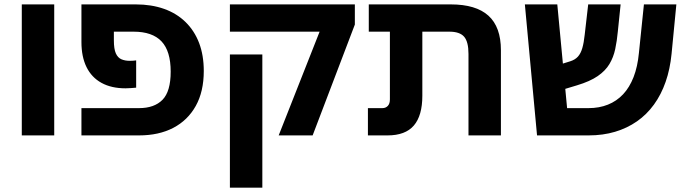

<svg xmlns="http://www.w3.org/2000/svg" viewBox="-20 -622 3152 882"><path d="M80.1 0V-601.8H229.1V0Z M354.1 0V-125.3H618.6Q688.9 -125.3 726.5 -163.6Q764.1 -202 764.1 -293Q764.1 -387.2 722 -431.9Q679.8 -476.5 593.6 -476.5H423.5V-601.8H603.6Q675.5 -601.8 733.5 -581.3Q791.4 -560.8 832.3 -520.8Q873.2 -480.8 894.7 -424.4Q916.1 -367.9 916.1 -296Q916.1 -201.2 879.2 -135.2Q842.3 -69.2 775.9 -34.6Q709.5 0 618.6 0ZM556.6 -216.3Q491.7 -216.3 446.3 -241.3Q400.9 -266.2 377.5 -313.7Q354.1 -361.1 354.1 -428.9V-601.8H503.1V-436.9Q503.1 -396.9 512.1 -376.8Q521.2 -356.8 537.7 -349.7Q554.3 -342.6 575.4 -342.6Q583.4 -342.6 591 -343.1Q598.5 -343.6 605.5 -344.6V-219.3Q594.5 -218.3 581 -217.3Q567.5 -216.3 556.6 -216.3Z M1260.2 0 1448.2 -476.5H1036.1V-601.8H1610.1V-509.2L1416.2 0ZM1036.1 240V-371.8H1185.1V240Z M2132.1 0V-374.2Q2132.1 -430.4 2111.9 -453.5Q2091.7 -476.5 2044.6 -476.5H1674.1V-601.8H2050.6Q2166.4 -601.8 2223.7 -550Q2281.1 -498.1 2281.1 -391.2V0ZM1670.1 0V-125.3H1736.7Q1751.9 -125.3 1761.5 -135.5Q1771.1 -145.7 1771.1 -165.2V-557.8H1920.1V-182Q1920.1 -91 1881.2 -45.5Q1842.2 0 1760.3 0Z M2447 0 2391.1 -601.8H2540.1L2585.1 -125.3H2683.6Q2732.6 -125.3 2772.6 -141.3Q2812.7 -157.3 2842.3 -188.8Q2871.9 -220.3 2890.5 -267.9Q2909 -315.5 2915 -378.6L2938 -601.8H3087L3065 -374.7Q3058.1 -304.2 3037.7 -245.9Q3017.4 -187.6 2984.1 -141.6Q2950.7 -95.5 2905.8 -64.4Q2861 -33.2 2805.4 -16.6Q2749.8 0 2683.6 0ZM2505 -192.2 2494.1 -307.6 2599.7 -340.5Q2621.8 -347.5 2634.9 -362Q2648 -376.6 2655 -401.1Q2662.1 -425.6 2666 -462.6L2682 -601.8H2831L2818.1 -476.7Q2814.1 -433.7 2806.1 -396.2Q2798.1 -358.8 2779.6 -327.8Q2761.2 -296.9 2725.7 -272.4Q2690.3 -248 2630.4 -230Z"/></svg>

Font: Noto Sans Hebrew
Style: Regular
Weight: 400
Designer: Monotype Design Team
Foundry: Monotype Imaging Inc.
Version: Version 2.003;January 10, 2023;FontCreator 14.0.0.2877 64-bi